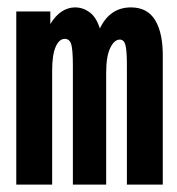

<svg xmlns="http://www.w3.org/2000/svg" viewBox="-20 -499 478 519"><path d="M24 0V-468H116V-434Q130 -457 147 -468Q164 -479 183 -479Q204 -479 222 -466Q240 -453 250 -422Q277 -479 334 -479Q379 -479 400 -443.5Q421 -408 420 -343V0H323V-323Q323 -363 319 -377.5Q315 -392 304 -392Q289 -392 278 -369.5Q267 -347 267 -302V0H177V-320Q177 -365 172.5 -379.5Q168 -394 155 -394Q140 -394 130.5 -372.5Q121 -351 121 -308V0Z"/></svg>

Font: Inconsolata SemiCondensed ExtraBold
Style: Regular
Weight: 800
Width: 4
Monospace: yes
Designer: Raph Levien, Cyreal, Brenton Simpson
Foundry: Raph Levien, Cyreal, Google
Version: Version 3.100; ttfautohint (v1.8.4.7-5d5b)